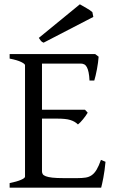

<svg xmlns="http://www.w3.org/2000/svg" viewBox="-20 -864 536 884"><path d="M465.8 -119.1Q461.9 -77.1 455.8 -45.7Q449.7 -14.2 445.8 0H24.4V-21Q57.6 -27.8 76.4 -35.9Q95.2 -43.9 95.2 -50.8V-564Q95.2 -569.8 77.4 -578.6Q59.6 -587.4 24.4 -594.2V-615.2H418L434.1 -603Q433.1 -590.3 431.2 -575.2Q429.2 -560.1 426.3 -544.9Q423.3 -529.8 420.2 -516.1Q417 -502.4 414.1 -493.2H392.1Q391.1 -515.6 387.9 -530.8Q384.8 -545.9 379.9 -554.9Q375 -564 367.9 -567.6Q360.8 -571.3 352.1 -571.3H173.3V-358.9H371.1L383.8 -345.2Q379.9 -338.4 374.3 -330.6Q368.7 -322.8 362.5 -315.2Q356.4 -307.6 350.3 -301.3Q344.2 -294.9 338.9 -291Q331.5 -298.3 323 -303.2Q314.5 -308.1 303.5 -311.5Q292.5 -314.9 277.6 -316.4Q262.7 -317.9 242.2 -317.9H173.3V-75.2Q173.3 -67.9 176.8 -62.3Q180.2 -56.6 190.9 -52.5Q201.7 -48.3 221.2 -46.1Q240.7 -43.9 272.9 -43.9H335.9Q358.4 -43.9 374.3 -46.4Q390.1 -48.8 402.3 -57.4Q414.6 -65.9 424.6 -82.5Q434.6 -99.1 444.8 -127.9ZM180.7 -667.5Q172.4 -670.9 168.7 -675.5Q165 -680.2 158.7 -689.5L347.7 -844.2Q352.5 -841.3 360.8 -836.7Q369.1 -832 377.9 -826.9Q386.7 -821.8 394 -816.9Q401.4 -812 405.3 -808.1L409.7 -786.1Z"/></svg>

Font: Noto Serif Devanagari
Style: Bold
Weight: 700
Designer: Monotype Design Team
Foundry: Monotype Imaging Inc.
Version: Version 1.01